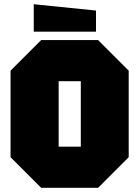

<svg xmlns="http://www.w3.org/2000/svg" viewBox="-20 -890 660 910"><path d="M30 -145V-555L175 -700H445L590 -555V-145L445 0H175ZM258 -505V-195H363V-505ZM435 -740H140V-870L435 -840Z"/></svg>

Font: Tektur SemiCondensed Black
Style: Regular
Weight: 900
Width: 4
Designer: Adam Jagosz
Foundry: Adam Jagosz
Version: Version 1.005;gftools[0.9.30]